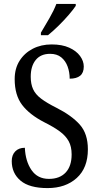

<svg xmlns="http://www.w3.org/2000/svg" viewBox="-20 -951 508 981"><path d="M223 10Q130 10 85 -28Q40 -66 40 -128Q40 -159 58 -177.5Q76 -196 107 -196Q110 -127 141 -82Q172 -37 230 -37Q285 -37 315.5 -69.5Q346 -102 346 -162Q346 -202 331 -229.5Q316 -257 285.5 -279.5Q255 -302 207 -326Q131 -365 93 -415Q55 -465 55 -547Q55 -601 80 -640.5Q105 -680 147.5 -702Q190 -724 244 -724Q297 -724 333.5 -707.5Q370 -691 389 -665Q408 -639 408 -611Q408 -579 389.5 -564Q371 -549 336 -549Q336 -582 325.5 -611Q315 -640 293 -658Q271 -676 236 -676Q188 -676 162.5 -644.5Q137 -613 137 -559Q137 -522 149 -495.5Q161 -469 190 -447Q219 -425 269 -400Q346 -361 387.5 -314.5Q429 -268 429 -188Q429 -93 372 -41.5Q315 10 223 10ZM189 -784Q210 -819 232.5 -858Q255 -897 268 -931H367V-921Q356 -904 332 -876Q308 -848 279 -819.5Q250 -791 225 -771H189Z"/></svg>

Font: Noto Serif Thai Condensed
Style: Regular
Weight: 400
Width: 3
Designer: Monotype Design Team
Foundry: Monotype Imaging Inc.
Version: Version 2.002; ttfautohint (v1.8.4.7-5d5b)